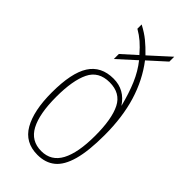

<svg xmlns="http://www.w3.org/2000/svg" viewBox="-241 -822 892 892"><g transform="rotate(45 205.0 -376.0)"><path d="M206 10Q124 10 86 -56.5Q48 -123 48 -242Q48 -371 86.5 -431Q125 -491 206 -491Q279 -491 321 -427Q304 -494 282.5 -544.5Q261 -595 229 -635L142 -556V-589L213 -653Q188 -682 167 -700Q146 -718 120 -733V-761Q156 -742 181 -721.5Q206 -701 234 -672L333 -762V-730L249 -654Q305 -581 333.5 -487.5Q362 -394 362 -276Q362 -172 344.5 -109Q327 -46 292.5 -18Q258 10 206 10ZM206 -15Q271 -15 302 -73Q333 -131 333 -243Q333 -353 304.5 -409.5Q276 -466 205 -466Q133 -466 105 -408Q77 -350 77 -243Q77 -131 108 -73Q139 -15 206 -15Z"/></g></svg>

Font: Noto Serif Khmer ExtraCondensed Thin
Style: Regular
Weight: 100
Width: 2
Designer: Danh Hong and the Monotype Design Team
Foundry: Monotype Imaging Inc.
Version: Version 2.004; ttfautohint (v1.8.4.7-5d5b)